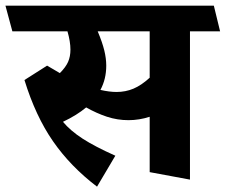

<svg xmlns="http://www.w3.org/2000/svg" viewBox="-45 -600 812 691"><path d="M747.1 -487.3H638.7V46.4L493.7 19.5V-179.7Q455.6 -167.5 417.5 -167.5Q377.4 -167.5 339.8 -179.9Q302.2 -192.4 265.1 -213.4Q231.9 -185.5 181.6 -161.6Q208.5 -129.4 252.2 -101.1Q295.9 -72.8 370.1 -39.6L304.2 71.8Q208.5 -1 145.8 -91.6Q83 -182.1 43 -312L124.5 -363.8L170.4 -336.9Q191.4 -357.9 200 -377.2Q208.5 -396.5 208.5 -421.4Q208.5 -450.2 197.8 -487.3H-0.5L-25.4 -579.6H724.6ZM493.7 -487.3H306.6Q323.2 -447.8 330.3 -418.7Q337.4 -389.6 337.4 -363.8Q337.4 -315.4 316.4 -276.4Q349.1 -269 374.5 -269Q407.2 -269 435.5 -281Q463.9 -293 493.7 -320.3Z"/></svg>

Font: Vesper Libre Heavy
Style: Regular
Weight: 900
Designer: Robert Keller & Kimya Gandhi
Foundry: Mota Italic
Version: Version 1.058